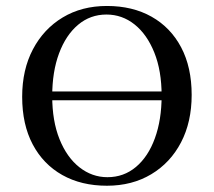

<svg xmlns="http://www.w3.org/2000/svg" viewBox="-20 -602 706 634"><path d="M101.6 -271V-300H565.3V-271ZM333.1 11.3Q248.4 11.3 185.5 -24.2Q122.6 -59.7 87.9 -125.4Q53.2 -191.1 53.2 -282.3Q53.2 -371.8 88.7 -439.1Q124.2 -506.5 187.1 -544.4Q250 -582.3 333.1 -582.3Q417.7 -582.3 480.6 -546.8Q543.5 -511.3 578.2 -445.6Q612.9 -379.8 612.9 -288.7Q612.9 -199.2 577.8 -131.9Q542.7 -64.5 479.4 -26.6Q416.1 11.3 333.1 11.3ZM334.7 -16.9Q388.7 -16.9 429 -50.8Q469.4 -84.7 491.5 -145.6Q513.7 -206.5 513.7 -286.3Q513.7 -368.5 489.5 -428.6Q465.3 -488.7 424.2 -521.4Q383.1 -554 331.5 -554Q278.2 -554 237.9 -520.2Q197.6 -486.3 175 -425.8Q152.4 -365.3 152.4 -284.7Q152.4 -202.4 176.6 -142.3Q200.8 -82.3 242.3 -49.6Q283.9 -16.9 334.7 -16.9Z"/></svg>

Font: Playfair 5pt SemiExpanded Light Medium
Style: Regular
Weight: 500
Version: Version 2.203